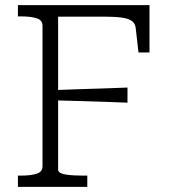

<svg xmlns="http://www.w3.org/2000/svg" viewBox="-20 -730 666 750"><path d="M207 -665V-67Q207 -60 215.5 -55Q224 -50 237.5 -48Q251 -46 268 -45Q285 -44 303 -44H321V0H50V-44H61Q98 -44 122 -51Q146 -58 146 -80V-630Q146 -652 122 -659Q98 -666 61 -666H50V-710H564V-525H521L510 -621Q508 -639 494.5 -648.5Q481 -658 454 -661.5Q427 -665 385 -665ZM189 -378Q237 -380 285.5 -381.5Q334 -383 382 -384.5Q430 -386 478 -388V-329Q430 -331 382 -332.5Q334 -334 285.5 -335.5Q237 -337 189 -338Z"/></svg>

Font: Roboto Serif ExtraLight
Style: Regular
Weight: 250
Version: Version 1.007